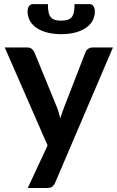

<svg xmlns="http://www.w3.org/2000/svg" viewBox="-20 -743 568 930"><path d="M527 -513 247.5 141Q242 154 233.2 160.8Q224.5 167.5 206.5 167.5H114.5L210.5 -38.5L3 -513H111.5Q126 -513 134.2 -506Q142.5 -499 146.5 -490L255.5 -224Q261 -210.5 264.8 -197Q268.5 -183.5 272 -169.5Q276.5 -183.5 281 -197.2Q285.5 -211 291 -224.5L394 -490Q398 -500 407.2 -506.5Q416.5 -513 428 -513ZM276.5 -643Q295 -643 307.5 -647Q320 -651 327.5 -660.2Q335 -669.5 338 -685Q341 -700.5 341 -723H414Q427 -723 433.2 -712.2Q439.5 -701.5 439.5 -688.5Q439.5 -663 428 -642.2Q416.5 -621.5 395 -607.2Q373.5 -593 343.5 -585.2Q313.5 -577.5 276.5 -577.5Q239.5 -577.5 209.5 -585.2Q179.5 -593 158 -607.2Q136.5 -621.5 125 -642.2Q113.5 -663 113.5 -688.5Q113.5 -701.5 119.8 -712.2Q126 -723 139 -723H212Q212 -700.5 215 -685Q218 -669.5 225.5 -660.2Q233 -651 245.2 -647Q257.5 -643 276.5 -643Z"/></svg>

Font: Lato 2
Style: Bold
Weight: 700
Designer: Lukasz Dziedzic with Adam Twardoch and Botio Nikoltchev
Foundry: tyPoland Lukasz Dziedzic
Version: Version 2.015; 2015-08-06; http://www.latofonts.com/